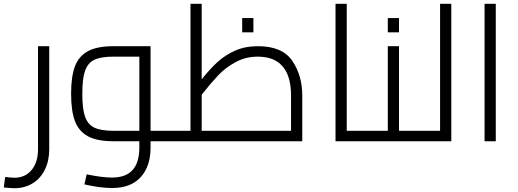

<svg xmlns="http://www.w3.org/2000/svg" viewBox="-73 -743 2725 1010"><path d="M-53 243 -46 188Q-8 192 3 192Q59 192 93 151.5Q127 111 127 42V-500H186V42Q186 103 163 149.5Q140 196 98.5 221.5Q57 247 3 247Q-17 247 -53 243Z M844 -27Q844 -13 840 -6.5Q836 0 824 0H719V33Q719 132 667 189Q615 246 517 246Q454 246 371 227L383 174Q463 191 517 191Q660 191 660 33V0H524Q437 0 389 -26.5Q341 -53 321 -106.5Q301 -160 301 -250Q301 -340 321 -393.5Q341 -447 389 -473.5Q437 -500 524 -500H719V-55H824Q836 -55 840 -48Q844 -41 844 -27ZM660 -55V-445H524Q458 -445 423.5 -428.5Q389 -412 374.5 -371Q360 -330 360 -250Q360 -170 374.5 -129Q389 -88 423.5 -71.5Q458 -55 524 -55Z M1517 -241V0H824Q812 0 808 -6.5Q804 -13 804 -27Q804 -41 808 -48Q812 -55 824 -55H929V-723H988V-326Q1032 -381 1071.5 -417Q1111 -453 1163.5 -476.5Q1216 -500 1284 -500Q1412 -500 1464.5 -423Q1517 -346 1517 -241ZM988 -55H1458V-241Q1458 -342 1414 -393.5Q1370 -445 1283 -445Q1219 -445 1166 -416Q1113 -387 1075.5 -347.5Q1038 -308 988 -245ZM1201 -648H1260V-573H1201Z M1882 -27Q1882 -13 1878 -6.5Q1874 0 1862 0H1692V-723H1751V-55H1862Q1874 -55 1878 -48Q1882 -41 1882 -27Z M2150 -27Q2150 -13 2146 -6.5Q2142 0 2130 0H1862Q1850 0 1846 -6.5Q1842 -13 1842 -27Q1842 -41 1846 -48Q1850 -55 1862 -55H1967V-500H2026V-55H2130Q2142 -55 2146 -48Q2150 -41 2150 -27ZM1967 -648H2026V-573H1967Z M2301 -723V0H2130Q2118 0 2114 -6.5Q2110 -13 2110 -27Q2110 -41 2114 -48Q2118 -55 2130 -55H2242V-723Z M2476 -723H2535V0H2476Z"/></svg>

Font: Cairo Light
Style: Regular
Weight: 300
Designer: Mohamed Gaber, Accademia di Belle Arti di Urbino and others
Foundry: Kief Type Foundry, Accademia di Belle Arti di Urbino and others
Version: Version 3.011